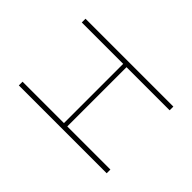

<svg xmlns="http://www.w3.org/2000/svg" viewBox="-159 -840 1020 1020"><g transform="rotate(-45 351.5 -330.0)"><path d="M129 -660V-349H574V-660H602V0H574V-324H129V0H101V-660Z"/></g></svg>

Font: Work Sans ExtraLight
Style: Regular
Weight: 200
Designer: Wei Huang
Foundry: Wei Huang
Version: Version 2.010; ttfautohint (v1.8.3)